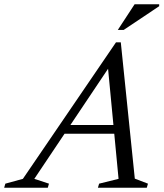

<svg xmlns="http://www.w3.org/2000/svg" viewBox="-86 -878 765 898"><path d="M183.5 -252.5 197.5 -293.5H511.5L497.5 -252.5ZM544.5 -42.5 606 -19 600.5 0H372L377.5 -19L468.5 -41.5L415.5 -597.5H447L74.5 -41.5L143 -19L137.5 0H-66.5L-61 -19L21 -41.5L456.5 -680H479ZM465 -738 543.5 -858H658.5V-849L492.5 -738Z"/></svg>

Font: Newsreader Text
Style: Italic
Weight: 400
Italic angle: -17°
Designer: Hugues Gentile
Foundry: Production Type
Version: Version 1.001